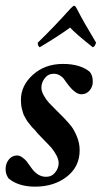

<svg xmlns="http://www.w3.org/2000/svg" viewBox="-20 -661 375 686"><path d="M244.1 -640.6Q249 -640.6 253.9 -630.9Q278.3 -583 323.2 -508.8Q319.3 -494.1 311.5 -492.2Q251 -540 230.5 -562.5Q195.3 -536.1 122.1 -492.2Q119.1 -493.2 116.7 -498Q114.3 -502.9 115.2 -508.8Q170.9 -562.5 232.4 -630.9Q242.2 -640.6 244.1 -640.6ZM205.1 -432.6Q266.6 -432.6 300.8 -404.3Q311.5 -391.6 311.5 -369.1Q311.5 -351.6 300.3 -337.9Q289.1 -324.2 270.5 -324.2Q248 -324.2 218.8 -364.3Q210.9 -376 206.5 -381.3Q202.1 -386.7 192.9 -392.1Q183.6 -397.5 171.9 -397.5Q152.3 -397.5 140.1 -381.8Q127.9 -366.2 127.9 -347.7Q127.9 -335 136.7 -319.3Q145.5 -303.7 154.8 -293.9Q164.1 -284.2 182.6 -265.6Q201.2 -247.1 208 -240.2Q226.6 -220.7 235.8 -208.5Q245.1 -196.3 254.9 -172.9Q264.6 -149.4 264.6 -124Q264.6 -65.4 218.8 -29.8Q172.9 5.9 105.5 5.9Q45.9 5.9 10.7 -23.4Q0 -38.1 0 -56.6Q0 -77.1 11.7 -91.3Q23.4 -105.5 41 -105.5Q50.8 -105.5 61 -97.7Q71.3 -89.8 75.2 -84.5Q79.1 -79.1 91.8 -61.5Q114.3 -29.3 144.5 -29.3Q165 -29.3 177.2 -44.9Q189.5 -60.5 189.5 -78.1Q189.5 -91.8 181.2 -106.9Q172.9 -122.1 164.1 -132.3Q155.3 -142.6 138.2 -159.7Q121.1 -176.8 114.3 -184.6L105.5 -195.3Q95.7 -205.1 94.7 -206.5Q93.8 -208 85.9 -217.3Q78.1 -226.6 76.7 -229.5Q75.2 -232.4 69.8 -241.2Q64.5 -250 63 -255.4Q61.5 -260.7 59.1 -269Q56.6 -277.3 55.7 -286.1Q54.7 -294.9 54.7 -303.7Q54.7 -355.5 97.7 -394Q140.6 -432.6 205.1 -432.6Z"/></svg>

Font: Crimson
Style: SemiboldItalic
Weight: 600
Italic angle: -11°
Version: Version 0.8 ; ttfautohint (v1.00) -l 8 -r 50 -G 200 -x 14 -D